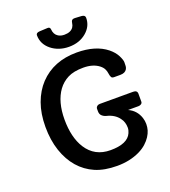

<svg xmlns="http://www.w3.org/2000/svg" viewBox="-171 -1096 1092 1232"><g transform="rotate(-20 374.5 -480.0)"><path d="M165 -659.7Q260.7 -760.7 418.9 -760.7Q547.4 -760.7 623 -700.2Q655.3 -673.8 670.7 -643.6Q686 -613.3 686 -596.9Q686 -580.6 685.3 -570.8Q684.6 -561 679.7 -551.8Q667.5 -529.8 633.8 -529.8H591.8Q577.1 -529.8 572.8 -538.1Q567.4 -547.9 565.4 -564.2Q563.5 -580.6 555.9 -595.7Q548.3 -610.8 531.2 -624Q491.2 -654.8 425.5 -654.8Q359.9 -654.8 319.3 -634Q278.8 -613.3 252 -576.7Q199.2 -503.9 199.2 -382.3Q199.2 -260.7 247.1 -184.6Q302.7 -97.2 410.6 -97.2Q527.3 -97.2 554.7 -160.2Q563 -178.2 563 -195.6Q563 -212.9 558.1 -230Q553.2 -247.1 541 -262.7Q513.7 -299.8 459.5 -313Q443.8 -316.9 431.4 -327.9Q418.9 -338.9 418.9 -358.9V-376Q418.9 -385.7 426.8 -392.8Q434.6 -399.9 445.8 -399.9H674.3Q701.7 -399.9 701.7 -376V-322.8Q701.7 -313 693.6 -307.1Q685.5 -301.3 674.3 -301.3H603Q657.2 -276.9 675.8 -219.7Q682.6 -198.7 682.6 -177Q682.6 -155.3 676.8 -135.3Q670.9 -115.2 657.7 -94.7Q644.5 -74.2 623.3 -54.9Q602.1 -35.6 571.3 -20.5Q503.4 12.2 416.5 12.2Q329.6 12.2 267.6 -14.6Q205.6 -41.5 161.4 -92.3Q117.2 -143.1 92.5 -216.3Q67.9 -289.6 67.9 -379.9Q67.9 -470.2 93.5 -540.5Q119.1 -610.8 165 -659.7ZM387.2 -811.5Q351.6 -811.5 321 -822Q290.5 -832.5 267.6 -851.1Q217.8 -891.1 217.8 -951.7Q217.8 -968.3 243.7 -969.7L296.4 -972.2Q314.5 -973.6 315.9 -957Q318.4 -920.9 343.8 -905.3Q360.8 -894.5 385.7 -894.5Q429.2 -894.5 447.3 -920.9Q455.1 -932.6 457 -948.7Q459.5 -973.6 483.4 -972.2L529.3 -969.7Q553.2 -967.8 553.2 -949.2Q553.2 -892.1 506.8 -852.5Q459 -811.5 387.2 -811.5Z"/></g></svg>

Font: Capriola
Style: Regular
Weight: 400
Designer: Viktoriya Grabowska
Foundry: Viktoriya Grabowska
Version: Version 1.007